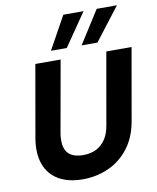

<svg xmlns="http://www.w3.org/2000/svg" viewBox="-102 -1033 915 1122"><g transform="rotate(-10 356.0 -471.5)"><path d="M298 12Q213 12 155.5 -21.5Q98 -55 74.5 -119Q51 -183 66 -273L141 -700H291L215 -273Q208 -227 216.5 -194Q225 -161 252 -144Q279 -127 325 -127Q369 -127 402 -143.5Q435 -160 457 -192.5Q479 -225 487 -273L562 -700H712L637 -273Q620 -177 570 -113.5Q520 -50 449.5 -19Q379 12 298 12ZM426 -760 550 -955H670L520 -760ZM244 -760 352 -955H472L338 -760Z"/></g></svg>

Font: DM Sans Black
Style: Italic
Weight: 900
Italic angle: -10°
Designer: Colophon Foundry, Jonny Pinhorn
Foundry: Colophon Foundry
Version: Version 4.004;gftools[0.9.30]